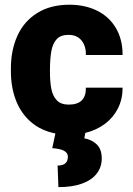

<svg xmlns="http://www.w3.org/2000/svg" viewBox="-20 -558 560 809"><path d="M496.6 -188.5Q496.6 -140.6 477.1 -101.6Q457.5 -62.5 421.9 -35.9Q386.2 -9.3 339.4 2L335.4 24.9Q366.7 30.3 387.7 50.5Q408.7 70.8 408.7 109.4Q408.7 146 387.7 173.3Q366.7 200.7 325.7 215.6Q284.7 230.5 226.1 230.5L222.7 139.6Q266.1 139.6 266.1 102.1Q266.1 70.3 200.2 66.4L213.4 4.4Q151.9 -7.8 109.9 -44.4Q67.9 -81.1 46.9 -135.7Q25.9 -190.4 25.9 -258.3V-269.5Q25.9 -347.2 53.7 -408Q81.5 -468.8 137.2 -503.4Q192.9 -538.1 272.5 -538.1Q338.4 -538.1 389.2 -512.9Q439.9 -487.8 468.3 -439.9Q496.6 -392.1 496.6 -326.2H341.8Q342.8 -363.3 323.7 -387.2Q304.7 -411.1 268.6 -411.1Q236.3 -411.1 219.5 -393.6Q202.6 -376 196.5 -343.3Q190.4 -310.5 190.4 -258.3Q190.4 -213.9 196.3 -183.6Q202.1 -153.3 219.5 -135.3Q236.8 -117.2 269.5 -117.2Q343.3 -117.2 341.8 -188.5Z"/></svg>

Font: Mardoto Black
Style: Regular
Weight: 900
Designer: Christian Robertson, Vahan Hovhannisyan
Foundry: Google
Version: Version 1.000